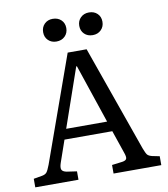

<svg xmlns="http://www.w3.org/2000/svg" viewBox="-96 -978 926 1058"><g transform="rotate(-10 367.5 -449.0)"><path d="M270 -771Q242.2 -771 224.1 -788.6Q206.1 -806.2 206.1 -834Q206.1 -861.8 224.1 -879.9Q242.2 -897.9 270 -897.9Q299.3 -897.9 317.6 -880.4Q335.9 -862.8 335.9 -835Q335.9 -807.1 317.6 -789.1Q299.3 -771 270 -771ZM473.1 -771Q444.3 -771 426.3 -788.6Q408.2 -806.2 408.2 -834Q408.2 -861.8 426.5 -879.9Q444.8 -897.9 473.1 -897.9Q502 -897.9 520 -880.4Q538.1 -862.8 538.1 -835Q538.1 -807.1 519.8 -789.1Q501.5 -771 473.1 -771ZM15.1 0V-47.9L63 -56.2Q81.1 -59.6 89.1 -69.3Q97.2 -79.1 108.9 -109.9L319.8 -700.2H425.8L634.8 -108.9Q645.5 -80.6 652.6 -71.8Q659.7 -63 679.2 -58.1L720.2 -49.8V0H453.1V-47.9L511.2 -55.2Q531.7 -58.1 535.6 -68.4Q539.6 -78.6 529.8 -105L486.8 -231H219.2L176.8 -108.9Q168 -83 173.1 -71.3Q178.2 -59.6 200.2 -55.2L256.8 -46.9V0ZM238.8 -288.1H467.8L356.9 -617.2H353Z"/></g></svg>

Font: Literata Book
Style: Regular
Weight: 400
Designer: Latin by Veronika Burian and Jose Scaglione. Greek by Irene Vlachou. Cyrillic by Vera Evstafieva
Foundry: TypeTogether
Version: Version 2.003;PS 002.003;hotconv 1.0.88;makeotf.lib2.5.64775